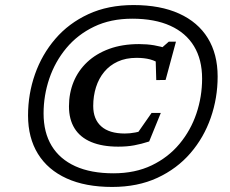

<svg xmlns="http://www.w3.org/2000/svg" viewBox="-20 -729 911 760"><path d="M474 -200.5Q494 -200.5 515.2 -204.5Q536.5 -208.5 559.5 -218L507.5 -178L580 -282H616.5L570.5 -169Q539.5 -159 511.5 -153.8Q483.5 -148.5 448 -148.5Q385 -148.5 341.2 -166.8Q297.5 -185 275.2 -220.8Q253 -256.5 253 -308Q253 -360 271.2 -404.8Q289.5 -449.5 325 -483Q360.5 -516.5 412.2 -535.5Q464 -554.5 530.5 -554.5Q561.5 -554.5 589.8 -549.8Q618 -545 641 -536.5L608 -529L648 -564H676.5L635.5 -412.5L598.5 -412L595.5 -516L617 -473.5Q597.5 -487.5 574.5 -493.8Q551.5 -500 520.5 -500Q478 -500 446 -485.2Q414 -470.5 392.5 -444.5Q371 -418.5 360 -383.8Q349 -349 349 -309.5Q349 -257 380.8 -228.8Q412.5 -200.5 474 -200.5ZM429 -43Q515 -43 580.5 -74.5Q646 -106 690.5 -159.5Q735 -213 757.5 -279.8Q780 -346.5 780 -418Q780 -493 748 -546Q716 -599 654.2 -627Q592.5 -655 503.5 -655Q418 -655 352.5 -623.5Q287 -592 242.5 -538.5Q198 -485 175.2 -418Q152.5 -351 152.5 -280Q152.5 -204.5 184.5 -151.8Q216.5 -99 278.2 -71Q340 -43 429 -43ZM508.5 -709Q614.5 -709 689 -675.2Q763.5 -641.5 802.5 -578.2Q841.5 -515 841.5 -426Q841.5 -341 814.2 -262.8Q787 -184.5 733.8 -122.8Q680.5 -61 602.8 -25Q525 11 424 11Q318 11 243.8 -22.8Q169.5 -56.5 130.2 -120Q91 -183.5 91 -272Q91 -357 118.5 -435.2Q146 -513.5 199 -575.2Q252 -637 329.8 -673Q407.5 -709 508.5 -709Z"/></svg>

Font: Newsreader 9pt Medium
Style: Italic
Weight: 500
Italic angle: -17°
Designer: Hugues Gentile
Foundry: Production Type
Version: Version 1.003